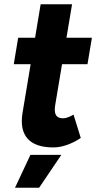

<svg xmlns="http://www.w3.org/2000/svg" viewBox="-20 -676 452 896"><path d="M85.3 -150.2 169.7 -656H316.3L237.4 -184.5Q232.6 -153.2 241.4 -138.5Q250.3 -123.9 274.8 -123.9Q283.9 -123.9 296.6 -128.4Q309.2 -132.9 323.2 -141.1L356.9 -32.2Q327.4 -12.2 293.7 -0.1Q259.9 12 229.6 12Q144.5 12 108.3 -29.5Q72.1 -70.9 85.3 -150.2ZM64.8 -500H408.9L388.3 -376.4H44.2ZM122 46.7H266.2L162.7 200H50.1Z"/></svg>

Font: Oak Sans Light Italic
Style: Regular
Weight: 400
Italic angle: -9.5°
Foundry: Erik Kennedy, Walven
Version: Version 1.000;Glyphs 3.1.2 (3151)